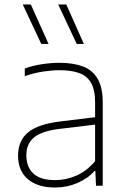

<svg xmlns="http://www.w3.org/2000/svg" viewBox="-20 -828 562 856"><path d="M225 8Q148 8 104.2 -29.2Q60.5 -66.5 60.5 -134Q60.5 -200.5 104.8 -237.5Q149 -274.5 248 -286.5L404 -305.5V-370.5Q404 -428.5 385.2 -459.8Q366.5 -491 331.2 -503Q296 -515 246 -515Q213 -515 172.5 -509Q132 -503 90.5 -488.5V-522.5Q123.5 -535 165.2 -541.5Q207 -548 245.5 -548Q306 -548 349 -532Q392 -516 415 -477.2Q438 -438.5 438 -371V0H408L405 -65.5H401Q371.5 -32 324.8 -12Q278 8 225 8ZM97.5 -136.5Q97.5 -83 129 -54Q160.5 -25 226 -25Q274.5 -25 320.8 -45.2Q367 -65.5 404 -109.5V-272.5L247 -253.5Q166.5 -244 132 -215.5Q97.5 -187 97.5 -136.5ZM322 -632 239.5 -808H275.5L354 -632ZM164 -632 81.5 -808H117.5L196.5 -632Z"/></svg>

Font: Encode Sans SemiExpanded SemiExpanded Thin
Style: Regular
Weight: 100
Width: 6
Designer: Multiple Designers
Foundry: Impallari Type
Version: Version 3.000; ttfautohint (v1.8.3) -l 8 -r 50 -G 200 -x 14 